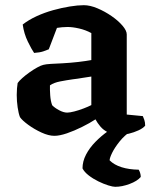

<svg xmlns="http://www.w3.org/2000/svg" viewBox="-20 -520 597 740"><path d="M189.5 3.5Q167.5 3.5 139.8 -9.2Q112 -22 88.8 -39Q65.5 -56 57 -68.5Q51.5 -82.5 48 -106.2Q44.5 -130 44.5 -154Q44.5 -168 45.5 -179.5Q46.5 -191 48 -200Q53.5 -208 65.8 -219Q78 -230 93.5 -241Q109 -252 123.5 -260Q138 -268 147 -270Q155.5 -272.5 176.5 -273.8Q197.5 -275 220 -276Q236 -277 251.5 -278.2Q267 -279.5 281.8 -281.2Q296.5 -283 309.2 -284.8Q322 -286.5 332 -288.5V-392.5Q310 -404.5 285 -410.2Q260 -416 240.5 -416Q231.5 -416 219.2 -415Q207 -414 199.5 -412.5L168 -330Q162.5 -327.5 148.2 -322.5Q134 -317.5 111.5 -316Q102 -329.5 87.2 -359.8Q72.5 -390 67.5 -425.5Q90.5 -443.5 121 -457.5Q151.5 -471.5 184.8 -480.8Q218 -490 249 -495Q280 -500 303 -500Q327 -500 355.5 -488Q384 -476 409.8 -458.2Q435.5 -440.5 452 -421.2Q468.5 -402 468.5 -387.5V-78.5L530.5 -72.5Q533 -67.5 536.2 -58Q539.5 -48.5 539.5 -35.5Q531 -25.5 513.5 -17.5Q496 -9.5 476.8 -4.8Q457.5 0 443 0Q416.5 0 397.5 -9.2Q378.5 -18.5 366.8 -32.5Q355 -46.5 348 -60Q326 -45.5 296.2 -30.8Q266.5 -16 238 -6.2Q209.5 3.5 189.5 3.5ZM239 -86Q249 -86 266.5 -90.5Q284 -95 302.2 -102Q320.5 -109 332 -115V-225Q316 -223 298 -219.8Q280 -216.5 261.5 -214.5Q236.5 -211 212 -206.2Q187.5 -201.5 172.5 -191Q172 -175 173.5 -153Q175 -131 181 -114.5Q190.5 -104.5 207.8 -95.2Q225 -86 239 -86ZM424 200Q415 200 397.2 194.5Q379.5 189 359 179Q338.5 169 321.8 156Q305 143 298 129Q298 102 311.5 76Q325 50 347.5 27Q370 4 395.5 -14L487 -16.5Q460 1.5 441 25.2Q422 49 412.2 69Q402.5 89 402.5 98Q420 115.5 448.8 124.5Q477.5 133.5 514.5 134Q517.5 138.5 520 146.2Q522.5 154 522.5 162Q509 178 479.5 189Q450 200 424 200Z"/></svg>

Font: Texturina Medium
Style: Regular
Weight: 500
Designer: Guillermo Torres Carreño
Foundry: Omnibus-Type
Version: Version 1.003